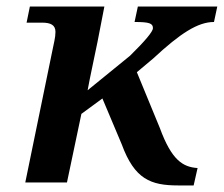

<svg xmlns="http://www.w3.org/2000/svg" viewBox="-20 -556 682 585"><path d="M582 -44C537 -47 503 -68 467 -166L397 -336L447 -378C530 -455 583 -489 632 -489L642 -536H400L390 -489C435 -489 446 -485 446 -470C446 -460 422 -431 376 -386L247 -281C255 -325 264 -364 277 -428L298 -536H71L61 -487H108C134 -487 149 -480 149 -459C149 -441 144 -425 139 -399L57 0H184L228 -209L292 -256L351 -116C390 -10 439 9 523 9H570Z"/></svg>

Font: Noto Serif Semi
Style: Italic
Weight: 600
Italic angle: -12°
Designer: Monotype Design Team
Foundry: Monotype Imaging Inc.
Version: Version 1.901